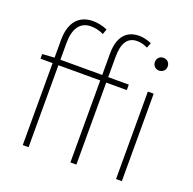

<svg xmlns="http://www.w3.org/2000/svg" viewBox="-139 -947 1090 1087"><g transform="rotate(20 406.0 -403.5)"><path d="M397 -527H145V-628C145 -714 178 -764 244 -764C268 -764 294 -759 321 -746L332 -777C303 -790 273 -796 245 -796C163 -796 110 -743 110 -633V-527L37 -522V-494H110V0H145V-494H397V0H433V-494H557V-527H433V-650C433 -729 459 -775 518 -775C538 -775 560 -770 582 -759L594 -790C569 -801 542 -807 520 -807C443 -807 397 -758 397 -655ZM672 0H707V-527H672ZM690 -737C670 -737 652 -723 652 -698C652 -675 670 -660 690 -660C711 -660 729 -675 729 -698C729 -723 711 -737 690 -737Z"/></g></svg>

Font: Source Han Sans CN ExtraLight
Style: Regular
Weight: 250
Designer: Ryoko NISHIZUKA (kana & ideographs); Paul D. Hunt (Latin, Greek & Cyrillic); Wenlong ZHANG (bopomofo); Sandoll Communica
Foundry: Adobe Systems Incorporated
Version: Version 1.004;PS 1.004;hotconv 16.6.51;makeotf.lib2.5.65220